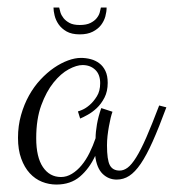

<svg xmlns="http://www.w3.org/2000/svg" viewBox="-20 -519 462 510"><path d="M421.9 -233.9Q401.9 -179.7 385.5 -143.1Q369.1 -106.4 353.8 -84Q338.4 -61.5 323.2 -51.8Q308.1 -42 290 -42Q268.1 -42 252.4 -57.4Q236.8 -72.8 232.9 -105Q217.3 -71.3 192.4 -50Q167.5 -28.8 129.9 -28.8Q109.9 -28.8 91.6 -36.1Q73.2 -43.5 59.1 -58.8Q44.9 -74.2 36.4 -97.7Q27.8 -121.1 27.8 -152.8Q27.8 -185.1 35.9 -213.4Q43.9 -241.7 57.1 -265.4Q70.3 -289.1 87.6 -307.6Q105 -326.2 123.5 -338.9Q142.1 -351.6 160.6 -358.4Q179.2 -365.2 194.8 -365.2Q208.5 -365.2 221.2 -361.8Q233.9 -358.4 243.9 -350.8Q253.9 -343.3 260 -330.6Q266.1 -317.9 266.1 -298.8Q266.1 -276.4 257.6 -259.8Q249 -243.2 237.1 -231.9Q225.1 -220.7 212.6 -213.9Q200.2 -207 192.9 -204.1L187 -223.1Q188.5 -223.1 198 -227.1Q207.5 -231 218 -240Q228.5 -249 237.3 -263.2Q246.1 -277.3 246.1 -297.9Q246.1 -321.3 232.9 -333.7Q219.7 -346.2 199.2 -346.2Q183.6 -346.2 162.6 -335Q141.6 -323.7 122.3 -299.8Q103 -275.9 89.6 -239.3Q76.2 -202.6 76.2 -151.9Q76.2 -101.6 94 -75.2Q111.8 -48.8 142.1 -48.8Q157.2 -48.8 171.1 -57.4Q185.1 -65.9 196.8 -80.1Q208.5 -94.2 217.8 -113Q227.1 -131.8 233.9 -151.9Q233.9 -167.5 237.5 -188.7Q241.2 -210 249 -231.9L278.8 -222.2Q276.4 -215.8 273.9 -205.6Q271.5 -195.3 269.3 -183.1Q267.1 -170.9 265.6 -158Q264.2 -145 264.2 -132.8Q264.2 -94.7 271.7 -80.3Q279.3 -65.9 297.9 -65.9Q308.6 -65.9 319.1 -73.7Q329.6 -81.5 341.8 -101.1Q354 -120.6 368.7 -154.1Q383.3 -187.5 402.8 -238.8ZM263.2 -499Q263.2 -487.8 259.8 -475.3Q256.3 -462.9 248.3 -452.4Q240.2 -441.9 226.3 -434.8Q212.4 -427.7 191.9 -427.7Q170.4 -427.7 156.7 -435.5Q143.1 -443.4 135.5 -454.6Q127.9 -465.8 125 -478Q122.1 -490.2 122.1 -499H137.2Q138.2 -493.7 140.6 -485.8Q143.1 -478 148.9 -470.7Q154.8 -463.4 164.8 -458Q174.8 -452.6 191.9 -452.6Q209.5 -452.6 220.2 -458Q231 -463.4 236.8 -470.7Q242.7 -478 244.9 -485.8Q247.1 -493.7 248 -499Z"/></svg>

Font: Clicker Script
Style: Regular
Weight: 400
Designer: Astigmatic (AOETI)
Foundry: Astigmatic (AOETI)
Version: Version 1.000